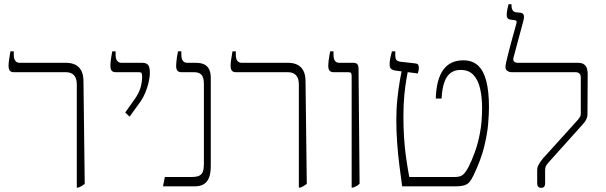

<svg xmlns="http://www.w3.org/2000/svg" viewBox="-20 -893 2903 920"><path d="M348 6V-489Q348 -518 334.5 -532.5Q321 -547 296 -547H47Q33 -547 27 -554.5Q21 -562 21 -579Q21 -589 23.5 -607Q26 -625 30 -647H46V-631Q46 -611 53.5 -601.5Q61 -592 74 -592H297Q323 -592 341.5 -582.5Q360 -573 370 -553.5Q380 -534 380 -503L386 -12Q380 -7 372.5 -2.5Q365 2 355 6Z M601 -334 580 -354 624 -416Q645 -445 653 -472Q661 -499 661 -526Q661 -537 658.5 -542Q656 -547 646 -547H535Q521 -547 515 -554.5Q509 -562 509 -579Q509 -586 510 -596.5Q511 -607 513 -619.5Q515 -632 518 -647H534V-630Q534 -611 541.5 -601.5Q549 -592 562 -592H662Q681 -592 689.5 -582Q698 -572 698 -545Q698 -522 692 -497.5Q686 -473 676.5 -449.5Q667 -426 653 -406Z M761 0 770 -45H898Q922 -45 934.5 -51Q947 -57 952 -70.5Q957 -84 957 -106V-490Q957 -523 945 -535Q933 -547 911 -547H850Q836 -547 830 -554.5Q824 -562 824 -578Q824 -585 825 -596Q826 -607 828 -619.5Q830 -632 833 -647H849V-631Q849 -611 856.5 -601.5Q864 -592 877 -592H918Q943 -592 958.5 -584.5Q974 -577 982 -561Q990 -545 990 -519V-99Q990 -62 981 -40.5Q972 -19 955 -9.5Q938 0 912 0Z M1412 6V-489Q1412 -518 1398.5 -532.5Q1385 -547 1360 -547H1111Q1097 -547 1091 -554.5Q1085 -562 1085 -579Q1085 -589 1087.5 -607Q1090 -625 1094 -647H1110V-631Q1110 -611 1117.5 -601.5Q1125 -592 1138 -592H1361Q1387 -592 1405.5 -582.5Q1424 -573 1434 -553.5Q1444 -534 1444 -503L1450 -12Q1444 -7 1436.5 -2.5Q1429 2 1419 6Z M1665 6V-528Q1665 -539 1662 -543Q1659 -547 1650 -547H1579Q1566 -547 1559.5 -554Q1553 -561 1553 -576Q1553 -588 1554.5 -600.5Q1556 -613 1558 -625Q1560 -637 1562 -647H1578V-631Q1578 -611 1585 -601.5Q1592 -592 1606 -592H1673Q1687 -592 1692.5 -585Q1698 -578 1698 -563L1703 -13Q1698 -7 1690 -2.5Q1682 2 1672 6Z M1907 0Q1901 -44 1894 -98Q1887 -152 1883 -209Q1879 -266 1879 -318Q1879 -374 1884.5 -423.5Q1890 -473 1896.5 -510Q1903 -547 1907 -566H1937Q1933 -546 1927.5 -514.5Q1922 -483 1917.5 -438Q1913 -393 1913 -334Q1913 -286 1916 -235.5Q1919 -185 1926 -136.5Q1933 -88 1941 -45H2161Q2185 -45 2198 -55.5Q2211 -66 2225 -93Q2240 -122 2255 -163Q2270 -204 2280 -256.5Q2290 -309 2290 -375Q2290 -427 2280.5 -468.5Q2271 -510 2248.5 -534Q2226 -558 2187 -558Q2158 -558 2138.5 -543Q2119 -528 2108.5 -497Q2098 -466 2096 -421H2068Q2071 -513 2104 -558.5Q2137 -604 2200 -604Q2243 -604 2270 -579.5Q2297 -555 2310 -505Q2323 -455 2323 -380Q2323 -348 2319 -299Q2315 -250 2299.5 -188Q2284 -126 2250 -55Q2240 -34 2230.5 -22Q2221 -10 2204.5 -5Q2188 0 2157 0ZM1982 -541 1873 -555Q1858 -558 1852.5 -564.5Q1847 -571 1847 -586Q1847 -600 1850 -614Q1853 -628 1858 -647H1874V-632Q1874 -612 1879.5 -605.5Q1885 -599 1900 -597L1972 -589Q1980 -588 1983.5 -583Q1987 -578 1987 -569Q1987 -562 1986 -556Q1985 -550 1982 -541Z M2573 7Q2564 7 2559 1.5Q2554 -4 2554 -14V-77Q2554 -91 2561 -104Q2568 -117 2581 -133L2750 -320Q2757 -329 2760 -334.5Q2763 -340 2763 -348V-522Q2763 -534 2756.5 -540.5Q2750 -547 2738 -547H2432Q2421 -547 2411.5 -553Q2402 -559 2402 -573Q2402 -581 2407 -602Q2412 -623 2419 -650.5Q2426 -678 2433.5 -705Q2441 -732 2447 -753.5Q2453 -775 2455 -783Q2456 -789 2454.5 -792Q2453 -795 2448 -796L2425 -799Q2415 -801 2411.5 -806.5Q2408 -812 2408 -823Q2408 -834 2411.5 -850.5Q2415 -867 2417 -873H2431V-864Q2431 -853 2436 -844.5Q2441 -836 2453 -834L2475 -832Q2486 -830 2489.5 -821Q2493 -812 2487 -790L2441 -619Q2437 -605 2443 -598.5Q2449 -592 2462 -592H2749Q2770 -592 2780 -583.5Q2790 -575 2793 -563Q2796 -551 2796 -539L2795 -345Q2795 -334 2790 -322.5Q2785 -311 2773 -298L2608 -114Q2599 -104 2595.5 -96.5Q2592 -89 2592 -77V-14Q2592 -4 2587.5 1.5Q2583 7 2573 7Z"/></svg>

Font: Noto Serif Hebrew ExtraLight
Style: Regular
Weight: 250
Version: Version 2.003